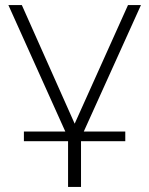

<svg xmlns="http://www.w3.org/2000/svg" viewBox="-20 -542 587 756"><path d="M299 0V194H248V0L13 -522H66L274 -55L484 -522H535ZM74.1 -24H473.3V14H74.1Z"/></svg>

Font: Hilab Light
Style: Regular
Weight: 300
Designer: Cristianderson Lima
Foundry: Cristianderson
Version: Version 1.0